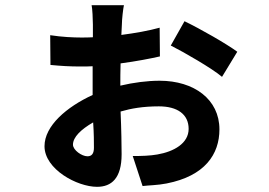

<svg xmlns="http://www.w3.org/2000/svg" viewBox="-20 -657 1040 742"><path d="M598 -439 597 -550C554 -538 502 -529 449 -522L451 -562C451 -581 456 -625 459 -637H334C337 -625 339 -581 339 -562V-513C323 -512 308 -512 293 -512C264 -512 219 -514 174 -521L175 -406C218 -402 248 -400 293 -400C308 -400 323 -400 338 -401V-290C238 -244 152 -171 152 -92C152 -3 278 65 355 65C411 65 450 32 450 -61C450 -92 449 -158 446 -226C487 -238 533 -246 594 -246C666 -246 709 -215 709 -159C709 -103 652 -71 588 -60C560 -55 528 -54 493 -54L531 62C554 59 589 59 624 52C772 23 828 -61 828 -157C828 -273 730 -345 597 -345C549 -345 496 -338 445 -326C445 -353 445 -381 446 -412C507 -420 563 -431 598 -439ZM693 -575 640 -481C688 -457 801 -392 838 -360L897 -457C855 -488 755 -545 693 -575ZM318 -53C296 -53 262 -77 262 -98C262 -127 293 -157 340 -184C343 -141 343 -107 343 -86C343 -64 335 -53 318 -53Z"/></svg>

Font: Spoqa Han Sans Neo Bold
Style: Bold
Weight: 700
Designer: [Spoqa Han Sans Neo] Dong-huui Kim  Younghwa Kang  Yujin Lee  [Noto Sans] Ryoko NISHIZUKA  (kana & ideographs); Paul D. 
Foundry: Spoqa (http://www.spoqa-han-sans.com)
Version: Version 1.100;hotconv 1.0.109;makeotfexe 2.5.65596